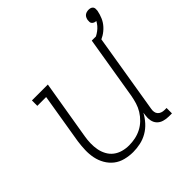

<svg xmlns="http://www.w3.org/2000/svg" viewBox="-171 -798 955 955"><g transform="rotate(-45 306.0 -321.0)"><path d="M240 8Q212 8 184.5 1Q157 -6 136 -22.5Q115 -39 101.5 -62.5Q88 -86 82.5 -113Q77 -140 78 -168.5Q79 -197 83 -226L127 -492H65V-530H177L125 -219Q121 -196 120.5 -173Q120 -150 124 -128.5Q128 -107 138.5 -87.5Q149 -68 166 -55Q183 -42 204.5 -36Q226 -30 249 -30Q271 -30 293 -34.5Q315 -39 335.5 -49.5Q356 -60 373 -76.5Q390 -93 402 -112.5Q414 -132 420.5 -153.5Q427 -175 431 -197L486 -530H529L455 -81Q453 -71 454.5 -61Q456 -51 462 -44Q468 -37 477.5 -33.5Q487 -30 497 -30H512V8H491Q473 8 455.5 3Q438 -2 426.5 -14.5Q415 -27 412 -45Q409 -63 412 -81L414 -95Q401 -71 382.5 -50.5Q364 -30 340.5 -16.5Q317 -3 291 2.5Q265 8 240 8ZM502 -492 491 -520Q516 -528 537.5 -544Q559 -560 571 -583Q571 -583 571 -583Q571 -583 571 -583Q564 -583 558 -585.5Q552 -588 548 -592.5Q544 -597 543.5 -603.5Q543 -610 544 -617Q545 -623 548 -630Q551 -637 556.5 -641.5Q562 -646 569 -648Q576 -650 583 -650Q590 -650 596.5 -648Q603 -646 607 -641Q611 -636 611.5 -629Q612 -622 611 -615Q607 -594 598.5 -574Q590 -554 575 -537.5Q560 -521 541 -509.5Q522 -498 502 -492Z"/></g></svg>

Font: Iosevka Curly Slab XLtEx
Style: Italic
Weight: 200
Width: 7
Italic angle: -9°
Monospace: yes
Designer: Belleve Invis
Foundry: Belleve Invis
Version: Version 11.1.0; ttfautohint (v1.8.3)